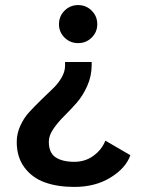

<svg xmlns="http://www.w3.org/2000/svg" viewBox="-20 -726 610 757"><path d="M363.5 -630.5Q363.5 -599.5 341.5 -577.8Q319.5 -556 288 -556Q256.5 -556 234.5 -577.8Q212.5 -599.5 212.5 -630.5Q212.5 -662 234.5 -684Q256.5 -706 288 -706Q319.5 -706 341.5 -684Q363.5 -662 363.5 -630.5ZM341.5 -481.5V-470.5Q341.5 -426.5 324 -387.2Q306.5 -348 281.8 -320Q257 -292 232.2 -267.5Q207.5 -243 190 -217.2Q172.5 -191.5 172.5 -167Q172.5 -123.5 199.2 -105.8Q226 -88 273 -88Q316 -88 348.5 -111.8Q381 -135.5 395.5 -171.5L494 -114Q476 -63 415.8 -26Q355.5 11 273 11Q207 11 157.2 -6.8Q107.5 -24.5 76.8 -65.2Q46 -106 46 -166.5Q46 -199 60 -230Q74 -261 95.2 -284Q116.5 -307 141.2 -331.2Q166 -355.5 187.2 -375.5Q208.5 -395.5 222.5 -419.5Q236.5 -443.5 236.5 -466.5V-481.5Z"/></svg>

Font: League Mono Narrow SemiBold
Style: Regular
Weight: 600
Width: 3
Designer: Tyler Finck
Foundry: The League of Moveable Type / Tyler Finck
Version: Version 2.210